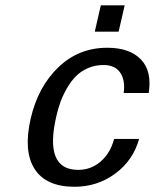

<svg xmlns="http://www.w3.org/2000/svg" viewBox="-20 -693 586 727"><path d="M543 -340.8H448.2Q455.1 -388.2 435.5 -417.5Q416 -446.8 372.1 -446.8Q340.3 -446.8 313.2 -435.1Q286.1 -423.3 267.6 -404.5Q249 -385.7 233.9 -359.6Q218.8 -333.5 209.5 -308.3Q200.2 -283.2 193.8 -254.9Q145.5 -49.8 275.9 -49.8Q324.7 -49.8 361.3 -81.5Q397.9 -113.3 412.1 -167H506.8Q483.9 -85.4 416.3 -35.6Q348.6 14.2 262.2 14.2Q154.3 14.2 111.1 -53.2Q67.9 -120.6 96.2 -244.1Q124 -364.3 200.9 -438.2Q277.8 -512.2 386.2 -512.2Q471.2 -512.2 513.7 -467.8Q556.2 -423.3 543 -340.8ZM429.2 -573.2H338.9L361.8 -672.9H452.1Z"/></svg>

Font: Perun
Style: Italic
Weight: 400
Italic angle: -12°
Foundry: Stefan Peev, Context Ltd
Version: Version 001.000